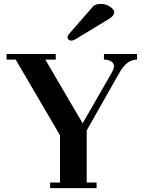

<svg xmlns="http://www.w3.org/2000/svg" viewBox="-20 -972 733 992"><path d="M329 -779C329 -770 337 -762 348 -762C355 -762 364 -766 371 -770L541 -873C557 -882 570 -894 570 -911C570 -924 540 -952 501 -952C485 -952 468 -948 459 -937L338 -798C334 -793 329 -787 329 -779ZM14 -664H61L290 -273V-29H239V0H479V-29H428V-298L595 -593C616 -628 641 -664 688 -664V-693H517V-664C557 -664 569 -645 569 -628C569 -618 561 -604 556 -594L407 -335L214 -664H268V-693H14Z"/></svg>

Font: Monomakh Unicode
Style: Regular
Weight: 400
Version: Version 1.2